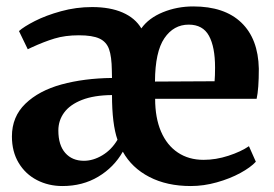

<svg xmlns="http://www.w3.org/2000/svg" viewBox="-20 -582 874 612"><path d="M18 -147Q18 -210 61 -251.5Q104 -293 176 -312.8Q248 -332.5 337 -333.5L336.5 -357Q336 -402 327.5 -425.5Q319 -449 296.8 -459.2Q274.5 -469.5 231.5 -469.5Q187.5 -469.5 153.8 -459.2Q120 -449 80 -430.5Q70.5 -426 68.5 -425L40.5 -483Q56 -497 91.2 -515Q126.5 -533 174.5 -546.2Q222.5 -559.5 273.5 -559.5Q331 -559.5 371 -542Q411 -524.5 430.5 -491.5Q454 -524.5 499.2 -543Q544.5 -561.5 596 -561.5Q695.5 -561.5 749.2 -510Q803 -458.5 805 -363Q805 -298.5 798 -267H474.5Q474.5 -206.5 493.2 -162.8Q512 -119 546.8 -95.8Q581.5 -72.5 629 -72.5Q668 -72.5 708 -85.5Q748 -98.5 773.5 -116L795.5 -66.5Q779 -48.5 746 -30.5Q713 -12.5 671.2 -0.8Q629.5 11 588 11Q512 11 456 -18Q400 -47 371.5 -98.5Q343 -48.5 293.2 -18.8Q243.5 11 179 11Q134.5 11 97.8 -8Q61 -27 39.5 -62.8Q18 -98.5 18 -147ZM664 -323Q665.5 -340.5 665.5 -367Q665.5 -432.5 646 -468Q626.5 -503.5 581.5 -503.5Q533.5 -503.5 504 -460.2Q474.5 -417 474 -322ZM354.5 -136.5Q337 -186.5 337 -279Q279.5 -278.5 241.2 -263.5Q203 -248.5 184.5 -223.2Q166 -198 166 -166Q166 -119.5 188 -94.5Q210 -69.5 247.5 -69.5Q277 -69.5 306.2 -87Q335.5 -104.5 354.5 -136.5Z"/></svg>

Font: Merriweather Text
Style: Bold
Weight: 700
Designer: Eben Sorkin
Foundry: Eben Sorkin
Version: Version 2.100